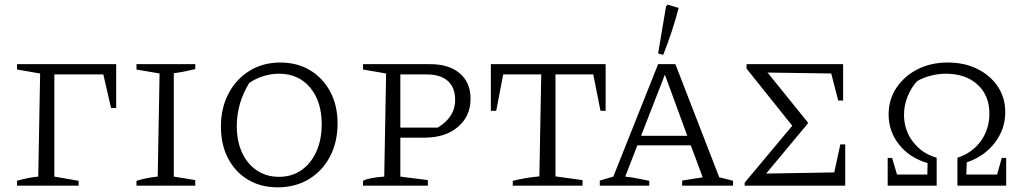

<svg xmlns="http://www.w3.org/2000/svg" viewBox="-20 -796 4420 823"><path d="M53 0V-21Q76 -28 99 -32.5Q122 -37 144 -39L152 -481L53 -498V-521H478V-333H456L423 -477H213V-39L317 -21V0Z M565 0V-21Q588 -28 611 -32.5Q634 -37 656 -39L664 -481L565 -498V-521H817V-500Q798 -495 775.5 -490.5Q753 -486 725 -482V-39L817 -24V0Z M1170 7Q1098 7 1043.5 -25.5Q989 -58 958 -116.5Q927 -175 927 -254Q927 -334 960 -396Q993 -458 1050.5 -493Q1108 -528 1181 -528Q1254 -528 1309 -495Q1364 -462 1395.5 -403Q1427 -344 1427 -267Q1427 -187 1394.5 -125Q1362 -63 1304 -28Q1246 7 1170 7ZM1176 -38Q1230 -38 1271 -66Q1312 -94 1335.5 -145Q1359 -196 1359 -264Q1359 -361 1309.5 -420.5Q1260 -480 1176 -480Q1143 -480 1110 -470Q1077 -460 1048 -440Q995 -353 995 -255Q995 -191 1017.5 -142Q1040 -93 1081 -65.5Q1122 -38 1176 -38Z M1824 -521Q1905 -521 1951 -481.5Q1997 -442 1997 -373Q1997 -298 1943 -252Q1889 -206 1800 -206H1696V-39L1814 -24V0H1536V-21Q1550 -28 1572.5 -32.5Q1595 -37 1627 -39L1635 -481L1536 -498V-521ZM1809 -477H1696V-249H1856Q1931 -294 1931 -367Q1931 -421 1899.5 -449Q1868 -477 1809 -477Z M2576 -521V-321H2554L2523 -477H2361V-40L2477 -24V0H2178V-21Q2236 -35 2292 -40L2300 -477H2137L2107 -321H2084V-521Z M3063 -36Q3079 -32 3088 -30Q3097 -28 3122 -21V0H2904V-22L2992 -36L2941 -173H2712L2660 -39Q2689 -36 2713 -31Q2737 -26 2763 -21V0H2551V-22L2609 -39L2801 -521H2875ZM2728 -214H2926L2830 -476ZM2823 -561 2801 -567 2835 -769 2842 -776 2889 -762Q2862 -659 2823 -561Z M3582 -177H3603V0H3172V-13L3376 -257L3180 -502V-521H3594V-365H3573L3543 -481L3270 -485L3443 -271V-267L3264 -52L3556 -57Z M3785 0V-119H3804L3825 -48H3955L3956 -97Q3880 -119 3834.5 -175.5Q3789 -232 3789 -306Q3789 -369 3822.5 -419.5Q3856 -470 3913 -499Q3970 -528 4043 -528Q4114 -528 4169.5 -500.5Q4225 -473 4257 -425Q4289 -377 4289 -315Q4289 -243 4244.5 -184.5Q4200 -126 4124 -100L4122 -48H4254L4274 -119H4293V0H4084V-120Q4147 -140 4184 -191Q4221 -242 4221 -309Q4221 -387 4170 -433.5Q4119 -480 4034 -480Q4002 -480 3969 -471.5Q3936 -463 3911 -448Q3886 -421 3870.5 -382.5Q3855 -344 3855 -304Q3855 -238 3894 -187.5Q3933 -137 3995 -120V0Z"/></svg>

Font: Piazzolla SC Light
Style: Regular
Weight: 300
Designer: Juan Pablo del Peral
Foundry: Huerta Tipografica
Version: Version 1.330